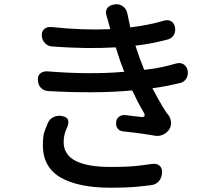

<svg xmlns="http://www.w3.org/2000/svg" viewBox="-20 -821 1040 896"><path d="M271 -279Q293 -275 297.5 -261.5Q302 -248 294 -228Q287 -215 282 -197Q277 -179 277 -158Q277 -42 495 -42Q542 -42 574 -43.5Q606 -45 633 -48.5Q660 -52 690 -56Q712 -59 725 -47.5Q738 -36 736 -13Q735 9 721 25Q707 41 685 43Q640 49 599.5 52Q559 55 496 55Q348 55 265 8.5Q182 -38 180 -139Q180 -169 182.5 -186Q185 -203 190.5 -215.5Q196 -228 202 -244Q210 -265 229.5 -274.5Q249 -284 271 -279ZM492 -695Q489 -708 484.5 -722.5Q480 -737 478 -745Q470 -767 480 -782Q490 -797 513 -800L516 -801Q539 -803 555 -790.5Q571 -778 575 -755L588 -693Q635 -699 672 -706.5Q709 -714 747 -725Q766 -730 780 -721Q794 -712 797 -691Q800 -671 789.5 -655.5Q779 -640 760 -636Q725 -627 690.5 -620Q656 -613 612 -608L632 -549L653 -495Q707 -501 739 -508.5Q771 -516 803 -525Q823 -530 837.5 -520.5Q852 -511 856 -490Q859 -469 848.5 -453Q838 -437 818 -433Q789 -426 761 -420.5Q733 -415 691 -409Q706 -381 721.5 -353.5Q737 -326 753 -301Q757 -294 759.5 -291.5Q762 -289 764 -287Q776 -271 778 -252Q780 -233 769 -216Q758 -200 739 -192Q720 -184 701 -188Q672 -193 652 -196Q632 -199 610 -201.5Q588 -204 555 -208Q538 -209 529 -221Q520 -233 522 -250Q523 -266 534.5 -275.5Q546 -285 563 -284Q587 -281 605.5 -279Q624 -277 640 -275Q651 -274 654 -279.5Q657 -285 652 -294Q636 -321 622.5 -347Q609 -373 597 -399Q511 -391 411 -390.5Q311 -390 206 -396Q185 -397 171.5 -410.5Q158 -424 157 -446Q155 -467 167.5 -478Q180 -489 201 -488Q301 -480 391 -479.5Q481 -479 560 -486L543 -530L520 -600Q453 -596 379.5 -597Q306 -598 224 -604Q204 -605 190 -619.5Q176 -634 175 -654Q174 -674 186 -685Q198 -696 218 -695Q294 -687 362 -684.5Q430 -682 495 -685Z"/></svg>

Font: Chiron GoRound TC M
Style: Regular
Weight: 500
Designer: Ryoko NISHIZUKA 西塚涼子 (kana, bopomofo & ideographs); Paul D. Hunt (Latin, Greek & Cyrillic); Sandoll Communications 산돌커뮤니
Foundry: Adobe
Version: Version 1.000;hotconv 1.1.1;makeotfexe 2.6.0